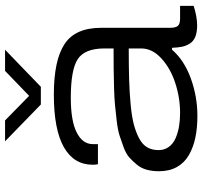

<svg xmlns="http://www.w3.org/2000/svg" viewBox="-40 -724 777 736"><g transform="rotate(-90 348.0 -356.5)"><path d="M173.8 -725.1H253.9L348.1 -632.8L443.8 -725.1H524.9L382.8 -587.9H314.9ZM271 12.2Q225.1 12.2 188 4.4Q150.9 -3.4 121.3 -20.3Q91.8 -37.1 75.4 -66.2Q59.1 -95.2 59.1 -134.8Q59.1 -160.2 64.7 -181.4Q70.3 -202.6 83.7 -219Q97.2 -235.4 111.3 -248.3Q125.5 -261.2 150.6 -270.5Q175.8 -279.8 196.5 -286.4Q217.3 -293 252.4 -297.1Q287.6 -301.3 313 -303.7Q338.4 -306.2 381.6 -307.4Q424.8 -308.6 452.9 -308.8Q481 -309.1 529.8 -309.1V-344.2Q529.8 -418.9 489.5 -446Q449.2 -473.1 340.8 -473.1Q252 -473.1 207.5 -450.4Q163.1 -427.7 163.1 -389.2V-369.1H85.9Q84 -378.9 84 -389.2Q84 -461.4 151.6 -499.8Q219.2 -538.1 353 -538.1Q484.4 -538.1 546.6 -497.1Q608.9 -456.1 608.9 -356.9V-92.8Q608.9 -70.8 616.5 -62.5Q624 -54.2 644 -54.2H692.9V-2Q650.4 11.2 618.2 11.2Q591.8 11.2 574.5 4.2Q557.1 -2.9 548.3 -17.1Q539.6 -31.2 536.4 -46.6Q533.2 -62 532.2 -85H524.9Q484.9 -38.6 415.3 -13.2Q345.7 12.2 271 12.2ZM282.2 -54.2Q341.3 -54.2 397.7 -72.8Q454.1 -91.3 491.9 -126.2Q529.8 -161.1 529.8 -203.1V-251Q460 -251 410.6 -249.5Q361.3 -248 314.5 -243.7Q267.6 -239.3 237.5 -231.2Q207.5 -223.1 184.3 -210.7Q161.1 -198.2 150.6 -179.9Q140.1 -161.6 140.1 -137.2Q140.1 -114.3 152.3 -97.4Q164.6 -80.6 185.5 -71.5Q206.5 -62.5 230.5 -58.3Q254.4 -54.2 282.2 -54.2Z"/></g></svg>

Font: Archivo Expanded Light
Style: Regular
Weight: 300
Width: 7
Designer: Hector Gatti
Foundry: Omnibus-Type
Version: Version 2.001